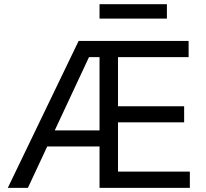

<svg xmlns="http://www.w3.org/2000/svg" viewBox="-20 -904 989 924"><path d="M358.4 -707 17.6 0H114.3L408.2 -628.9H459V0H893.6V-78.1H547.9V-315.4H866.2V-392.6H547.9V-628.9H887.7V-707ZM168.9 -276.4V-199.2H503.9V-276.4ZM783.2 -814.5V-883.8H459V-814.5Z"/></svg>

Font: Pretendard Variable
Style: Regular
Weight: 400
Designer: Base glyphs from Inter by Rasmus Andersson; Hangeul glyphs from Noto Sans CJK(Source Han Sans) by Jang Soo-young and Kan
Foundry: Kil Hyung-jin
Version: Version 1.309;Glyphs 3.2 (3225)